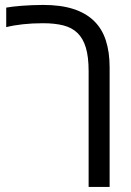

<svg xmlns="http://www.w3.org/2000/svg" viewBox="-20 -549 524 768"><path d="M152.3 -456.1Q108.4 -456.1 71 -451.9Q33.7 -447.8 4.9 -440.4V-518.6Q15.6 -520.5 31.7 -522.5Q47.9 -524.4 67.1 -525.9Q86.4 -527.3 108.2 -528.3Q129.9 -529.3 152.3 -529.3Q222.7 -529.3 272.9 -513.2Q323.2 -497.1 355.7 -465.6Q388.2 -434.1 403.3 -387.5Q418.5 -340.8 418.5 -279.8V198.7H334.5V-264.6Q334.5 -321.3 323.5 -358.2Q312.5 -395 290.3 -416.7Q268.1 -438.5 233.6 -447.3Q199.2 -456.1 152.3 -456.1Z"/></svg>

Font: Arian AMU
Style: Regular
Weight: 400
Designer: Ruben Hakobyan (Tarumian)
Foundry: Ruben Hakobyan (Tarumian)
Version: Version 4.003